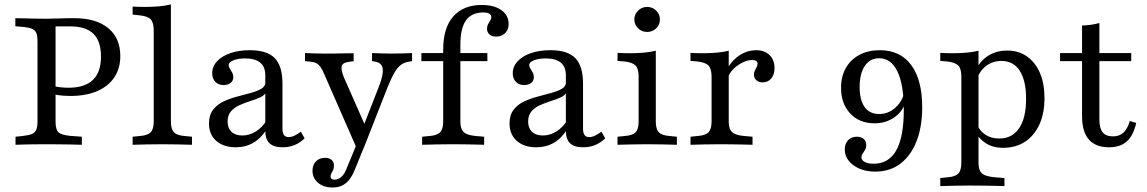

<svg xmlns="http://www.w3.org/2000/svg" viewBox="-20 -653 5173 866"><path d="M149.2 -201.6V-465.3Q149.2 -489.5 144.4 -502.8Q139.5 -516.1 125.4 -522.6Q111.3 -529 83.9 -531.5L49.2 -534.7V-571Q65.3 -571 88.7 -570.2Q112.1 -569.4 138.7 -569Q165.3 -568.5 190.3 -568.5Q217.7 -568.5 246.4 -569.8Q275 -571 291.9 -571H315.3Q413.7 -571 468.1 -526.2Q522.6 -481.5 522.6 -400Q522.6 -344.4 495.6 -304Q468.5 -263.7 418.1 -241.9Q367.7 -220.2 296.8 -220.2Q281.5 -220.2 265.7 -221.4Q250 -222.6 236.7 -225Q223.4 -227.4 212.9 -230.6V-266.9Q229.8 -262.1 249.6 -259.7Q269.4 -257.3 289.5 -257.3Q362.1 -257.3 398.8 -292.3Q435.5 -327.4 435.5 -397.6Q435.5 -466.9 401.6 -500.4Q367.7 -533.9 297.6 -533.9H230.6V-201.6ZM180.6 -2.4Q157.3 -2.4 132.7 -2Q108.1 -1.6 86.3 -1.2Q64.5 -0.8 50 0V-36.3L80.6 -39.5Q108.9 -42.7 123.4 -48.4Q137.9 -54 143.5 -67.7Q149.2 -81.5 149.2 -105.6V-201.6H230.6V-105.6Q230.6 -69.4 243.1 -56.9Q255.6 -44.4 296 -40.3L349.2 -36.3V0Q330.6 -0.8 304.4 -1.2Q278.2 -1.6 250 -2Q221.8 -2.4 193.5 -2.4H190.3Z M712.1 -2.4Q671.8 -2.4 640.7 -1.6Q609.7 -0.8 578.2 0V-36.3L609.7 -39.5Q645.2 -41.9 659.3 -56Q673.4 -70.2 673.4 -105.6V-206.5H750.8V-105.6Q750.8 -70.2 764.9 -56Q779 -41.9 813.7 -39.5L846 -36.3V0Q814.5 -0.8 783.5 -1.6Q752.4 -2.4 712.1 -2.4ZM673.4 -206.5V-515.3Q673.4 -551.6 659.3 -566.1Q645.2 -580.6 608.9 -583.9L578.2 -587.1V-623.4Q592.7 -622.6 606 -622.2Q619.4 -621.8 634.7 -621.8Q669.4 -621.8 698.8 -624.6Q728.2 -627.4 750.8 -633.1V-623.4V-206.5Z M1176.6 -206.5V-313.7Q1176.6 -351.6 1153.6 -370.6Q1130.6 -389.5 1085.5 -389.5Q1054 -389.5 1032.7 -381Q1011.3 -372.6 1011.3 -359.7Q1011.3 -352.4 1016.5 -344Q1021.8 -335.5 1027 -325.8Q1032.3 -316.1 1032.3 -304.8Q1032.3 -288.7 1020.2 -279Q1008.1 -269.4 987.9 -269.4Q965.3 -269.4 951.2 -283.9Q937.1 -298.4 937.1 -322.6Q937.1 -353.2 958.9 -376.6Q980.6 -400 1019 -413.3Q1057.3 -426.6 1106.5 -426.6Q1184.7 -426.6 1219.4 -390.7Q1254 -354.8 1254 -276.6V-206.5ZM1043.5 11.3Q987.9 11.3 955.2 -17.7Q922.6 -46.8 922.6 -96Q922.6 -133.9 940.7 -157.7Q958.9 -181.5 987.9 -195.2Q1016.9 -208.9 1049.6 -217.3Q1082.3 -225.8 1111.3 -233.9Q1140.3 -241.9 1158.9 -252.8Q1177.4 -263.7 1177.4 -283.9L1180.6 -238.7Q1174.2 -223.4 1154 -214.1Q1133.9 -204.8 1109.3 -197.2Q1084.7 -189.5 1060.9 -179Q1037.1 -168.5 1021.8 -150.8Q1006.5 -133.1 1006.5 -104.8Q1006.5 -75.8 1023.8 -58.9Q1041.1 -41.9 1072.6 -41.9Q1104.8 -41.9 1133.5 -59.7Q1162.1 -77.4 1183.9 -111.3V-71.8Q1158.1 -29.8 1123 -9.3Q1087.9 11.3 1043.5 11.3ZM1254 -72.6Q1254 -53.2 1260.9 -44Q1267.7 -34.7 1281.5 -34.7Q1295.2 -34.7 1308.9 -41.5Q1322.6 -48.4 1337.1 -58.9L1354 -29Q1333.1 -8.9 1308.9 1.2Q1284.7 11.3 1254 11.3Q1214.5 11.3 1195.6 -6.9Q1176.6 -25 1176.6 -62.9V-206.5H1254Z M1587.9 13.7 1443.5 -316.1Q1434.7 -337.9 1426.2 -350Q1417.7 -362.1 1407.3 -367.7Q1396.8 -373.4 1379 -375L1355.6 -377.4V-413.7Q1374.2 -412.9 1397.2 -412.1Q1420.2 -411.3 1441.1 -411.3H1442.7H1443.5Q1467.7 -411.3 1492.7 -411.7Q1517.7 -412.1 1539.5 -412.5Q1561.3 -412.9 1575 -412.9V-376.6L1559.7 -375Q1528.2 -371.8 1522.2 -357.7Q1516.1 -343.5 1529.8 -307.3L1630.6 -78.2L1616.1 -75.8L1684.7 -251.6Q1703.2 -296.8 1706 -323Q1708.9 -349.2 1699.2 -360.9Q1689.5 -372.6 1668.5 -375.8L1658.1 -377.4V-413.7Q1679 -412.9 1702 -412.1Q1725 -411.3 1746 -411.3Q1771.8 -411.3 1795.2 -412.1Q1818.5 -412.9 1838.7 -413.7V-377.4L1825 -375Q1804.8 -371.8 1789.5 -361.3Q1774.2 -350.8 1760.1 -327Q1746 -303.2 1728.2 -259.7L1621 13.7ZM1479.8 192.7Q1439.5 192.7 1414.5 171.4Q1389.5 150 1389.5 116.9Q1389.5 90.3 1405.2 74.6Q1421 58.9 1446 58.9Q1464.5 58.9 1475.4 68.1Q1486.3 77.4 1486.3 93.5Q1486.3 104.8 1482.7 113.3Q1479 121.8 1475 128.6Q1471 135.5 1471 142.7Q1471 157.3 1488.7 157.3Q1505.6 157.3 1519.4 145.2Q1533.1 133.1 1542.7 108.9L1594.4 -16.9L1625.8 0.8L1579.8 113.7Q1568.5 141.1 1554.4 158.5Q1540.3 175.8 1522.2 184.3Q1504 192.7 1479.8 192.7Z M1880.6 -377.4V-413.7H2178.2V-377.4ZM2017.7 -2.4Q1977.4 -2.4 1946.4 -1.6Q1915.3 -0.8 1883.9 0V-36.3L1916.1 -39.5Q1950.8 -41.9 1964.9 -56Q1979 -70.2 1979 -105.6V-206.5H2056.5V-105.6Q2056.5 -82.3 2063.3 -68.5Q2070.2 -54.8 2085.5 -48.4Q2100.8 -41.9 2127.4 -39.5L2163.7 -36.3V0Q2141.1 -0.8 2119 -1.2Q2096.8 -1.6 2072.2 -2Q2047.6 -2.4 2017.7 -2.4ZM1979 -206.5V-429.8Q1979 -527.4 2024.6 -579Q2070.2 -630.6 2152.4 -630.6Q2208.9 -630.6 2241.5 -607.3Q2274.2 -583.9 2274.2 -544.4Q2274.2 -519.4 2258.5 -503.6Q2242.7 -487.9 2217.7 -487.9Q2199.2 -487.9 2187.9 -497.6Q2176.6 -507.3 2176.6 -523.4Q2176.6 -534.7 2181.5 -544Q2186.3 -553.2 2191.1 -560.9Q2196 -568.5 2196 -575Q2196 -596.8 2159.7 -596.8Q2107.3 -596.8 2081.9 -561.3Q2056.5 -525.8 2056.5 -451.6V-206.5Z M2532.3 -206.5V-313.7Q2532.3 -351.6 2509.3 -370.6Q2486.3 -389.5 2441.1 -389.5Q2409.7 -389.5 2388.3 -381Q2366.9 -372.6 2366.9 -359.7Q2366.9 -352.4 2372.2 -344Q2377.4 -335.5 2382.7 -325.8Q2387.9 -316.1 2387.9 -304.8Q2387.9 -288.7 2375.8 -279Q2363.7 -269.4 2343.5 -269.4Q2321 -269.4 2306.9 -283.9Q2292.7 -298.4 2292.7 -322.6Q2292.7 -353.2 2314.5 -376.6Q2336.3 -400 2374.6 -413.3Q2412.9 -426.6 2462.1 -426.6Q2540.3 -426.6 2575 -390.7Q2609.7 -354.8 2609.7 -276.6V-206.5ZM2399.2 11.3Q2343.5 11.3 2310.9 -17.7Q2278.2 -46.8 2278.2 -96Q2278.2 -133.9 2296.4 -157.7Q2314.5 -181.5 2343.5 -195.2Q2372.6 -208.9 2405.2 -217.3Q2437.9 -225.8 2466.9 -233.9Q2496 -241.9 2514.5 -252.8Q2533.1 -263.7 2533.1 -283.9L2536.3 -238.7Q2529.8 -223.4 2509.7 -214.1Q2489.5 -204.8 2464.9 -197.2Q2440.3 -189.5 2416.5 -179Q2392.7 -168.5 2377.4 -150.8Q2362.1 -133.1 2362.1 -104.8Q2362.1 -75.8 2379.4 -58.9Q2396.8 -41.9 2428.2 -41.9Q2460.5 -41.9 2489.1 -59.7Q2517.7 -77.4 2539.5 -111.3V-71.8Q2513.7 -29.8 2478.6 -9.3Q2443.5 11.3 2399.2 11.3ZM2609.7 -72.6Q2609.7 -53.2 2616.5 -44Q2623.4 -34.7 2637.1 -34.7Q2650.8 -34.7 2664.5 -41.5Q2678.2 -48.4 2692.7 -58.9L2709.7 -29Q2688.7 -8.9 2664.5 1.2Q2640.3 11.3 2609.7 11.3Q2570.2 11.3 2551.2 -6.9Q2532.3 -25 2532.3 -62.9V-206.5H2609.7Z M2860.5 -206.5V-307.3Q2860.5 -343.5 2846.4 -357.7Q2832.3 -371.8 2796 -375.8L2765.3 -378.2V-414.5Q2779.8 -413.7 2793.1 -413.3Q2806.5 -412.9 2821.8 -412.9Q2856.5 -412.9 2885.9 -415.7Q2915.3 -418.5 2937.9 -424.2V-414.5V-206.5ZM2899.2 -2.4Q2858.9 -2.4 2827.8 -1.6Q2796.8 -0.8 2765.3 0V-36.3L2796.8 -39.5Q2832.3 -41.9 2846.4 -56Q2860.5 -70.2 2860.5 -105.6V-206.5H2937.9V-105.6Q2937.9 -70.2 2952 -56Q2966.1 -41.9 3000.8 -39.5L3033.1 -36.3V0Q3001.6 -0.8 2970.6 -1.6Q2939.5 -2.4 2899.2 -2.4ZM2899.2 -508.9Q2875 -508.9 2858.1 -525.4Q2841.1 -541.9 2841.1 -565.3Q2841.1 -588.7 2858.1 -605.2Q2875 -621.8 2899.2 -621.8Q2922.6 -621.8 2939.5 -605.2Q2956.5 -588.7 2956.5 -565.3Q2956.5 -541.1 2939.5 -525Q2922.6 -508.9 2899.2 -508.9Z M3228.2 -2.4Q3187.9 -2.4 3156.9 -1.6Q3125.8 -0.8 3094.4 0V-36.3L3125.8 -39.5Q3161.3 -41.9 3175.4 -56Q3189.5 -70.2 3189.5 -105.6V-206.5H3266.9V-105.6Q3266.9 -82.3 3273.8 -68.5Q3280.6 -54.8 3296 -48.4Q3311.3 -41.9 3337.9 -39.5L3374.2 -36.3V0Q3351.6 -0.8 3329 -1.2Q3306.5 -1.6 3282.3 -2Q3258.1 -2.4 3228.2 -2.4ZM3189.5 -206.5V-307.3Q3189.5 -343.5 3175.4 -357.7Q3161.3 -371.8 3125 -375.8L3094.4 -378.2V-414.5Q3108.9 -413.7 3122.2 -413.3Q3135.5 -412.9 3150.8 -412.9Q3185.5 -412.9 3214.9 -415.7Q3244.4 -418.5 3266.9 -424.2V-414.5V-206.5ZM3419.4 -281.5Q3402.4 -281.5 3391.5 -291.1Q3380.6 -300.8 3380.6 -316.9Q3380.6 -327.4 3385.1 -335.5Q3389.5 -343.5 3393.1 -351.2Q3396.8 -358.9 3396.8 -366.1Q3396.8 -382.3 3371.8 -382.3Q3352.4 -382.3 3330.6 -371.8Q3308.9 -361.3 3290.7 -344.4Q3272.6 -327.4 3264.5 -306.5L3261.3 -345.2Q3284.7 -384.7 3318.5 -405.6Q3352.4 -426.6 3390.3 -426.6Q3428.2 -426.6 3450.8 -404.8Q3473.4 -383.1 3473.4 -346Q3473.4 -316.9 3458.9 -299.2Q3444.4 -281.5 3419.4 -281.5Z M3928.2 121Q3868.5 121 3829.4 92.3Q3790.3 63.7 3790.3 21Q3790.3 -4.8 3805.2 -20.6Q3820.2 -36.3 3844.4 -36.3Q3864.5 -36.3 3875.8 -26.2Q3887.1 -16.1 3887.1 1.6Q3887.1 13.7 3881.5 23.4Q3875.8 33.1 3870.6 40.7Q3865.3 48.4 3865.3 56.5Q3865.3 69.4 3880.2 77.4Q3895.2 85.5 3920.2 85.5Q3988.7 85.5 4022.6 25Q4056.5 -35.5 4056.5 -157.3Q4056.5 -271 4027.8 -330.6Q3999.2 -390.3 3945.2 -390.3Q3904 -390.3 3880.6 -355.6Q3857.3 -321 3857.3 -260.5Q3857.3 -201.6 3879.8 -170.2Q3902.4 -138.7 3945.2 -138.7Q3984.7 -138.7 4015.7 -164.9Q4046.8 -191.1 4058.9 -234.7L4065.3 -196.8Q4053.2 -151.6 4014.5 -124.2Q3975.8 -96.8 3924.2 -96.8Q3856.5 -96.8 3814.9 -141.1Q3773.4 -185.5 3773.4 -256.5Q3773.4 -308.1 3795.2 -346.4Q3816.9 -384.7 3856.5 -405.6Q3896 -426.6 3948.4 -426.6Q4040.3 -426.6 4089.9 -359.7Q4139.5 -292.7 4139.5 -169.4Q4139.5 -80.6 4113.7 -15.3Q4087.9 50 4040.7 85.5Q3993.5 121 3928.2 121Z M4354.8 183.9Q4314.5 183.9 4283.5 184.7Q4252.4 185.5 4221 186.3V150L4252.4 146.8Q4287.9 144.4 4302 130.2Q4316.1 116.1 4316.1 80.6V-206.5H4393.5V80.6Q4393.5 104 4400.4 117.7Q4407.3 131.5 4424.2 137.9Q4441.1 144.4 4469.4 146.8L4510.5 150V186.3Q4486.3 185.5 4462.1 185.1Q4437.9 184.7 4412.1 184.3Q4386.3 183.9 4354.8 183.9ZM4523.4 -425Q4574.2 -425 4612.1 -398.4Q4650 -371.8 4670.6 -323.8Q4691.1 -275.8 4691.1 -210.5Q4691.1 -141.9 4668.1 -91.5Q4645.2 -41.1 4603.2 -13.7Q4561.3 13.7 4504.8 13.7Q4458.1 13.7 4425.8 -7.3Q4393.5 -28.2 4377.4 -62.9L4388.7 -88.7Q4399.2 -62.1 4425 -45.2Q4450.8 -28.2 4487.1 -28.2Q4545.2 -28.2 4576.6 -74.6Q4608.1 -121 4608.1 -207.3Q4608.1 -289.5 4579.4 -333.9Q4550.8 -378.2 4496.8 -378.2Q4457.3 -378.2 4427.8 -355.6Q4398.4 -333.1 4386.3 -296L4376.6 -320.2Q4390.3 -367.7 4429.4 -396.4Q4468.5 -425 4523.4 -425ZM4316.1 -206.5V-307.3Q4316.1 -343.5 4302 -357.7Q4287.9 -371.8 4251.6 -375.8L4221 -378.2V-414.5Q4235.5 -413.7 4248.8 -413.3Q4262.1 -412.9 4277.4 -412.9Q4312.1 -412.9 4341.5 -415.7Q4371 -418.5 4393.5 -424.2V-414.5V-206.5Z M4982.3 11.3Q4921.8 11.3 4891.1 -23.8Q4860.5 -58.9 4860.5 -129.8V-206.5H4938.7V-112.1Q4938.7 -74.2 4953.6 -56Q4968.5 -37.9 5000 -37.9Q5029 -37.9 5047.6 -55.2Q5066.1 -72.6 5075.8 -107.3L5104.8 -98.4Q5091.9 -41.9 5062.5 -15.3Q5033.1 11.3 4982.3 11.3ZM4860.5 -206.5V-537.9Q4883.1 -538.7 4902.4 -541.5Q4921.8 -544.4 4938.7 -549.2V-206.5ZM4761.3 -377.4V-413.7H5082.3V-377.4Z"/></svg>

Font: Playfair 9pt
Style: Regular
Weight: 400
Designer: Claus Eggers Sørensen
Foundry: Claus Eggers Sørensen
Version: Version 2.203